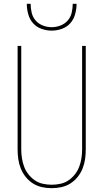

<svg xmlns="http://www.w3.org/2000/svg" viewBox="-20 -975 540 1003"><path d="M250 8Q224 8 199 2.5Q174 -3 152.5 -16.5Q131 -30 114.5 -50.5Q98 -71 88.5 -95Q79 -119 75.5 -144Q72 -169 72 -195V-735H91V-195Q91 -172 94.5 -149Q98 -126 106 -104.5Q114 -83 128.5 -64.5Q143 -46 162 -33Q181 -20 204 -15Q227 -10 250 -10Q273 -10 296 -15Q319 -20 338 -33Q357 -46 371.5 -64.5Q386 -83 394 -104.5Q402 -126 405.5 -149Q409 -172 409 -195V-735H428V-195Q428 -169 424.5 -144Q421 -119 411.5 -95Q402 -71 385.5 -50.5Q369 -30 347.5 -16.5Q326 -3 301 2.5Q276 8 250 8ZM250 -815Q223 -815 196.5 -824.5Q170 -834 152.5 -854Q135 -874 127.5 -901Q120 -928 120 -955H140Q140 -932 145.5 -908.5Q151 -885 166.5 -867.5Q182 -850 204.5 -841.5Q227 -833 250 -833Q273 -833 295.5 -841.5Q318 -850 333.5 -867.5Q349 -885 354.5 -908.5Q360 -932 360 -955H380Q380 -928 372.5 -901Q365 -874 347.5 -854Q330 -834 303.5 -824.5Q277 -815 250 -815Z"/></svg>

Font: Iosevka Curly Thin
Style: Regular
Weight: 100
Monospace: yes
Designer: Belleve Invis
Foundry: Belleve Invis
Version: Version 22.1.2; ttfautohint (v1.8.4)